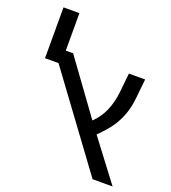

<svg xmlns="http://www.w3.org/2000/svg" viewBox="-146 -922 919 1030"><g transform="rotate(20 314.0 -406.5)"><path d="M116.2 -522.9 501 0H615.2L439 -232.9C472.5 -266.1 497.3 -294.9 513.4 -319.3C529.5 -343.8 542.5 -370 552.2 -397.9C562 -425.9 568.5 -457.4 571.8 -492.2L583 -599.1H490.2L479 -490.2C469.9 -406.2 440.9 -341.5 392.1 -295.9L171.9 -599.1H129.9V-813H39.1V-522.9Z"/></g></svg>

Font: Arimo
Style: Regular
Weight: 400
Designer: Steve Matteson
Foundry: Monotype Imaging Inc.
Version: Version 1.32